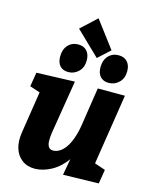

<svg xmlns="http://www.w3.org/2000/svg" viewBox="-137 -1025 895 1127"><g transform="rotate(15 310.5 -461.0)"><path d="M186 14Q138 14 106 -10.5Q74 -35 61.5 -77Q49 -119 58 -174L101 -451L113 -421L35 -447L49 -533L281 -541L228 -215Q224 -188 224.5 -166Q225 -144 233.5 -130.5Q242 -117 262 -117Q280 -117 299 -128Q318 -139 334.5 -161.5Q351 -184 364 -219Q377 -254 385 -301L421 -537H586L516 -87L496 -116L585 -86L571 0L355 5L384 -156L435 -247Q418 -157 377 -99.5Q336 -42 285.5 -14.5Q235 13 186 14ZM369 -708 224 -848 319 -936 441 -774ZM228 -585Q195 -585 177 -605Q159 -625 159 -662Q159 -705 183 -731Q207 -757 245 -757Q278 -757 297 -736Q316 -715 316 -679Q316 -636 290 -610.5Q264 -585 228 -585ZM473 -585Q441 -585 422.5 -605Q404 -625 404 -662Q404 -705 428 -731Q452 -757 490 -757Q524 -757 543 -736Q562 -715 562 -679Q562 -636 536 -610.5Q510 -585 473 -585Z"/></g></svg>

Font: Bitter Thin ExtraBold
Style: Italic
Weight: 800
Italic angle: -9°
Version: Version 2.002